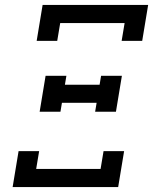

<svg xmlns="http://www.w3.org/2000/svg" viewBox="-20 -755 640 775"><path d="M128 -590 152 -735H578L554 -590H471L483 -662H223L211 -590ZM140 -304 164 -449H248L242 -413H382L388 -449H472L448 -304H364L370 -340H230L224 -304ZM31 0 55 -145H138L126 -73H386L398 -145H481L457 0Z"/></svg>

Font: Iosevka Etoile
Style: Italic
Weight: 400
Italic angle: -9°
Designer: Belleve Invis
Foundry: Belleve Invis
Version: Version 22.1.2; ttfautohint (v1.8.4)